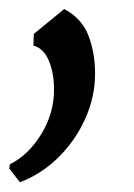

<svg xmlns="http://www.w3.org/2000/svg" viewBox="-79 -138 290 414"><path d="M-6 -65 59.5 -118.5Q97.5 -98.5 111.8 -61Q126 -23.5 126 20Q126 70.5 105 117.5Q84 164.5 47.5 200.8Q11 237 -36 255L-59 225.5L-57.5 216Q-18.5 197 9.5 152Q37.5 107 37.5 55Q37.5 19 26 -7.8Q14.5 -34.5 -7 -39.5Z"/></svg>

Font: Merriweather
Style: Italic
Weight: 400
Italic angle: -7.8°
Designer: Eben Sorkin
Foundry: Eben Sorkin
Version: Version 2.100